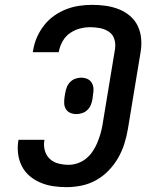

<svg xmlns="http://www.w3.org/2000/svg" viewBox="-20 -763 640 791"><path d="M254 8Q226 8 199 4Q172 0 147 -10.5Q122 -21 102 -38Q82 -55 70 -78.5Q58 -102 54.5 -130Q51 -158 56 -186V-187H163V-186Q159 -164 164.5 -143.5Q170 -123 184.5 -109Q199 -95 220 -89.5Q241 -84 263 -84Q281 -84 300 -90.5Q319 -97 334.5 -109.5Q350 -122 361.5 -139Q373 -156 380.5 -174Q388 -192 393.5 -210.5Q399 -229 402 -247L454 -562Q457 -583 451 -602Q445 -621 429 -632Q413 -643 392.5 -647Q372 -651 352 -651Q331 -651 309.5 -645.5Q288 -640 269 -627Q250 -614 238.5 -594Q227 -574 223 -553L222 -548H115L117 -558Q121 -584 132.5 -610Q144 -636 161.5 -658.5Q179 -681 203 -698Q227 -715 253 -725Q279 -735 306 -739Q333 -743 360 -743Q389 -743 416.5 -739Q444 -735 469.5 -725Q495 -715 515.5 -697.5Q536 -680 547.5 -656Q559 -632 561.5 -604Q564 -576 559 -547L507 -232Q502 -202 492.5 -171.5Q483 -141 467 -113Q451 -85 428 -61Q405 -37 376.5 -21Q348 -5 316.5 1.5Q285 8 254 8ZM295 -293Q281 -293 269.5 -298Q258 -303 251.5 -313.5Q245 -324 244.5 -337Q244 -350 246 -364L249 -381Q251 -393 255.5 -404.5Q260 -416 269.5 -425.5Q279 -435 291 -439Q303 -443 314 -443Q328 -443 339.5 -438Q351 -433 357.5 -422.5Q364 -412 365 -399Q366 -386 363 -372L361 -355Q359 -343 354.5 -331.5Q350 -320 340.5 -310.5Q331 -301 318.5 -297Q306 -293 295 -293Z"/></svg>

Font: Iosevka Aile Semibold Oblique
Style: Regular
Weight: 600
Italic angle: -9°
Designer: Belleve Invis
Foundry: Belleve Invis
Version: Version 31.1.0; ttfautohint (v1.8.4)